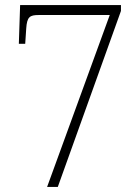

<svg xmlns="http://www.w3.org/2000/svg" viewBox="-20 -734 551 754"><path d="M165 0H207L455 -691V-714H59L54 -562H79L83 -622C86 -668 97 -675 132 -675H411Z"/></svg>

Font: Noto Serif Ethiopic SemiCondensed ExtraLight
Style: Regular
Weight: 200
Width: 4
Designer: Monotype Design Team
Foundry: Monotype Imaging Inc.
Version: Version 2.102